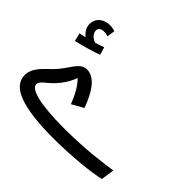

<svg xmlns="http://www.w3.org/2000/svg" viewBox="-177 -1033 1296 1296"><g transform="rotate(45 471.0 -384.5)"><path d="M107 -547C165 -560 244 -583 294 -601L277 -657C258 -649 236 -642 212 -635C188 -643 157 -666 157 -697C157 -718 174 -731 201 -731C216 -731 228 -728 241 -725L249 -782C234 -787 216 -790 200 -790C146 -790 96 -759 96 -696C96 -663 116 -634 141 -616C128 -613 114 -610 93 -605ZM471 21C635 21 823 2 895 -17L909 -112C835 -101 679 -78 472 -78C233 -78 129 -112 129 -156C129 -189 173 -205 220 -257C273 -316 293 -369 297 -383C333 -349 367 -288 390 -226L473 -273C432 -384 378 -469 302 -469C232 -469 210 -382 142 -313C98 -268 30 -218 30 -145C30 -32 174 21 471 21Z"/></g></svg>

Font: Noto Sans Arabic UI Md
Style: Regular
Weight: 500
Designer: Monotype Design Team, Nadine Chahine and Nizar Qandah
Foundry: Monotype Imaging Inc.
Version: Version 2.010